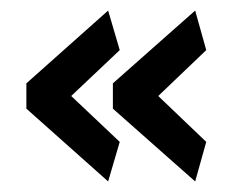

<svg xmlns="http://www.w3.org/2000/svg" viewBox="-20 -427 431 364"><path d="M194 -221 350 -83 371 -158 280 -245 371 -332 350 -407 194 -269ZM30 -221 185 -83 207 -158 115 -245 207 -332 185 -407 30 -269Z"/></svg>

Font: Catamaran SemiBold
Style: Regular
Weight: 600
Designer: Pria Ravichandran
Version: Version 2.000